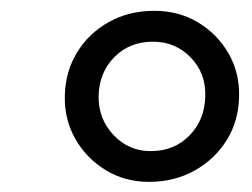

<svg xmlns="http://www.w3.org/2000/svg" viewBox="-20 -813 476 362"><path d="M260.8 -470.1Q215.6 -470.1 179.3 -492.2Q143 -514.3 122.1 -551Q101.3 -587.7 102.2 -631.6Q103 -677.4 125.1 -713.9Q147.3 -750.3 185.3 -771.5Q223.2 -792.6 270.8 -792.6Q317.1 -792.6 353.5 -770.7Q389.8 -748.8 410.8 -712.4Q431.8 -675.9 430.8 -631.6Q430.1 -585.7 407.7 -549.2Q385.2 -512.8 347 -491.5Q308.8 -470.1 260.8 -470.1ZM264.1 -528.1Q308.6 -528.1 337.4 -557.7Q366.2 -587.3 367 -631.6Q368.4 -675.1 339.4 -704.8Q310.5 -734.4 268.5 -734.4Q224.3 -734.4 195.6 -705.3Q166.9 -676.3 165.9 -631.6Q165.4 -588.8 194 -558.5Q222.5 -528.1 264.1 -528.1Z"/></svg>

Font: Merriweather 7pt Light
Style: Italic
Weight: 300
Italic angle: -7.8°
Designer: Eben Sorkin
Foundry: Eben Sorkin
Version: Version 2.200;gftools[0.9.31]